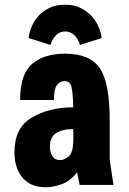

<svg xmlns="http://www.w3.org/2000/svg" viewBox="-20 -782 545 812"><path d="M65 -359H208Q208 -404 220.5 -421.5Q233 -439 253 -439Q276 -439 282 -415.5Q288 -392 290 -328Q187 -328 114 -284.5Q41 -241 41 -138Q41 -72 75 -31Q109 10 174 10Q205 10 241 -3Q277 -16 306 -53L317 0H460L444 -106V-272Q444 -434 401.5 -494.5Q359 -555 256 -555Q166 -555 115.5 -511.5Q65 -468 65 -359ZM290 -236V-193Q290 -136 270.5 -120.5Q251 -105 235 -105Q212 -105 201.5 -121.5Q191 -138 191 -162Q191 -201 216.5 -218.5Q242 -236 290 -236ZM254 -762Q214 -762 185.5 -747Q157 -732 139 -710.5Q121 -689 112 -664.5Q103 -640 101 -621L194 -592Q199 -614 215.5 -631.5Q232 -649 256 -649Q279 -649 296 -631.5Q313 -614 318 -592L410 -621Q408 -640 398.5 -664.5Q389 -689 370.5 -710.5Q352 -732 323.5 -747Q295 -762 254 -762Z"/></svg>

Font: Secuela Black
Style: Regular
Weight: 900
Designer: Fernando Haro
Foundry: deFharo
Version: Version 1.704